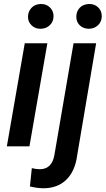

<svg xmlns="http://www.w3.org/2000/svg" viewBox="-20 -750 541 984"><path d="M130.9 0H15.1L106.9 -528.3H222.7ZM123.5 -663.6Q123.5 -690.4 141.1 -709.5Q158.7 -728.5 188.5 -729.5Q216.8 -730.5 235.6 -712.2Q254.4 -693.8 254.4 -667.5Q254.4 -639.6 236.1 -621.6Q217.8 -603.5 189.5 -602.5Q161.6 -601.6 142.6 -619.4Q123.5 -637.2 123.5 -663.6ZM472.7 -528.3 375.5 46.4Q364.7 128.4 318.8 172.1Q272.9 215.8 199.2 214.8Q168 213.9 133.3 205.6L143.1 111.8Q165.5 117.2 184.1 117.2Q246.1 117.2 258.8 44.4L356.9 -528.3ZM371.1 -663.6Q371.1 -691.9 388.7 -710.2Q406.2 -728.5 435.5 -729.5Q463.9 -730.5 482.7 -712.6Q501.5 -694.8 501.5 -667.5Q501.5 -639.6 483.2 -621.6Q464.8 -603.5 436.5 -602.5Q407.2 -602.5 389.2 -619.9Q371.1 -637.2 371.1 -663.6Z"/></svg>

Font: Roboto Medium
Style: Italic
Weight: 500
Italic angle: -12°
Designer: Google
Version: Version 2.134; 2016